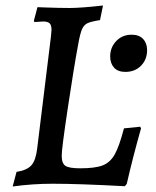

<svg xmlns="http://www.w3.org/2000/svg" viewBox="-20 -667 567 697"><path d="M26 10 40 -43Q78 -49 94 -67Q110 -85 115 -128L165 -535Q167 -553 167 -558Q167 -576 160 -582.5Q153 -589 137 -589L105 -587Q105 -588 104 -589.5Q103 -591 103 -592L116 -641L142 -640Q194 -638 233 -638Q273 -638 354 -647L343 -594Q311 -589 298 -583Q285 -577 278 -561.5Q271 -546 264 -507Q248 -421 226 -274Q204 -127 204 -102Q204 -74 217.5 -65Q231 -56 271 -56Q325 -56 352.5 -66.5Q380 -77 396.5 -106.5Q413 -136 430 -201L489 -207L492 -201Q463 -99 440 1L433 9Q266 0 171 0Q98 0 26 10ZM380 -462Q380 -495 402 -518Q424 -541 458 -541Q485 -541 499.5 -525.5Q514 -510 514 -485Q514 -451 492 -428.5Q470 -406 435 -406Q408 -406 394 -421.5Q380 -437 380 -462Z"/></svg>

Font: Alegreya Medium
Style: Italic
Weight: 500
Italic angle: -7°
Designer: Juan Pablo del Peral
Foundry: Huerta Tipografica
Version: Version 2.008; ttfautohint (v1.8)